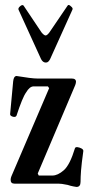

<svg xmlns="http://www.w3.org/2000/svg" viewBox="-20 -725 358 758"><path d="M282 13Q281 13 270 11Q259 9 247 5Q232 2 224.5 1Q217 0 210 0H37Q22 0 22 -15Q22 -22 25 -29L174 -377L169 -384H113Q97 -384 83 -360Q69 -341 45 -268Q41 -261 30 -264.5Q19 -268 20 -275L32 -404Q34 -424 45 -425Q75 -420 95.5 -417.5Q116 -415 127 -415H263Q280 -415 280 -402Q280 -399 279 -395.5Q278 -392 277 -389L129 -40L133 -32H187Q208 -32 232 -53Q256 -74 276 -140Q278 -145 286 -144Q294 -143 301.5 -139Q309 -135 309 -129Q302 -79 300 -52.5Q298 -26 298 -7Q298 13 282 13ZM161 -478Q149 -478 142 -492L53 -687Q51 -693 59 -700Q68 -708 73 -703L144 -597Q154 -585 160 -585Q166 -585 175 -597L247 -703Q251 -709 260 -700Q269 -693 266 -687L178 -492Q175 -486 171 -482Q167 -478 161 -478Z"/></svg>

Font: Junicode Two Beta Condensed Medium
Style: Regular
Weight: 500
Width: 3
Designer: Peter S. Baker
Foundry: Briery Creek Software
Version: Version 1.053; ttfautohint (v1.8.4)